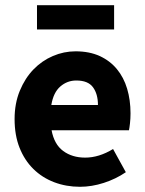

<svg xmlns="http://www.w3.org/2000/svg" viewBox="-20 -705 558 737"><path d="M287 12Q234 12 188 -5.5Q142 -23 108 -56.5Q74 -90 55 -138Q36 -186 36 -248Q36 -308 56 -356.5Q76 -405 108.5 -438.5Q141 -472 183 -490Q225 -508 270 -508Q323 -508 362.5 -490Q402 -472 428.5 -440Q455 -408 468 -364.5Q481 -321 481 -270Q481 -250 479 -232Q477 -214 475 -205H178Q188 -151 222.5 -125.5Q257 -100 307 -100Q360 -100 414 -133L463 -44Q425 -18 378.5 -3Q332 12 287 12ZM177 -302H356Q356 -344 337 -370Q318 -396 273 -396Q238 -396 211.5 -373Q185 -350 177 -302ZM122 -592V-685H418V-592Z"/></svg>

Font: hySource Sans Pro
Style: Bold
Weight: 700
Designer: Paul D. Hunt
Foundry: Adobe Systems Incorporated
Version: Version 2.021;PS 2.000;hotconv 1.0.86;makeotf.lib2.5.63406